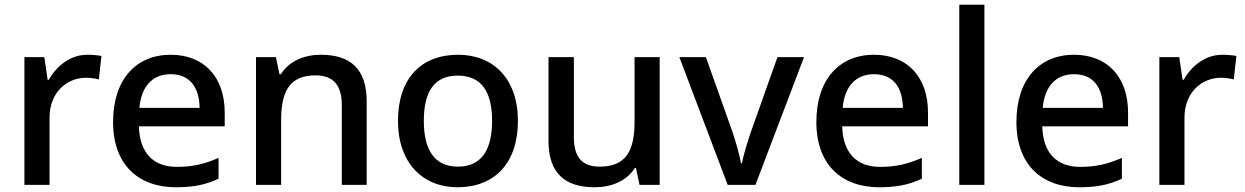

<svg xmlns="http://www.w3.org/2000/svg" viewBox="-20 -780 5253 810"><path d="M349 -549C275 -549 219 -501 185 -443H181L167 -539H83V0H189V-284C189 -390 262 -452 343 -452C360 -452 382 -449 397 -445L408 -544C392 -547 368 -549 349 -549Z M700 -549C555 -549 457 -446 457 -265C457 -84 565 10 722 10C798 10 848 -1 902 -26V-114C845 -89 795 -76 726 -76C626 -76 569 -136 566 -247H928V-305C928 -455 841 -549 700 -549ZM700 -467C783 -467 821 -409 822 -325H568C576 -416 624 -467 700 -467Z M1333 -549C1265 -549 1200 -523 1165 -467H1159L1144 -539H1060V0H1166V-272C1166 -394 1201 -462 1311 -462C1387 -462 1422 -420 1422 -336V0H1527V-351C1527 -490 1458 -549 1333 -549Z M2165 -270C2165 -449 2060 -549 1913 -549C1756 -549 1659 -449 1659 -270C1659 -91 1765 10 1910 10C2066 10 2165 -91 2165 -270ZM1768 -270C1768 -392 1811 -461 1911 -461C2012 -461 2056 -392 2056 -270C2056 -149 2012 -77 1912 -77C1812 -77 1768 -149 1768 -270Z M2763 -539H2657V-266C2657 -144 2621 -77 2510 -77C2435 -77 2401 -118 2401 -202V-539H2294V-186C2294 -49 2363 10 2489 10C2557 10 2623 -15 2658 -71H2663L2678 0H2763Z M3050 0H3167L3372 -539H3260L3148 -224C3134 -183 3116 -125 3110 -91H3106C3101 -124 3084 -182 3070 -224L2958 -539H2846Z M3667 -549C3522 -549 3424 -446 3424 -265C3424 -84 3532 10 3689 10C3765 10 3815 -1 3869 -26V-114C3812 -89 3762 -76 3693 -76C3593 -76 3536 -136 3533 -247H3895V-305C3895 -455 3808 -549 3667 -549ZM3667 -467C3750 -467 3788 -409 3789 -325H3535C3543 -416 3591 -467 3667 -467Z M4133 0V-760H4027V0Z M4511 -549C4366 -549 4268 -446 4268 -265C4268 -84 4376 10 4533 10C4609 10 4659 -1 4713 -26V-114C4656 -89 4606 -76 4537 -76C4437 -76 4380 -136 4377 -247H4739V-305C4739 -455 4652 -549 4511 -549ZM4511 -467C4594 -467 4632 -409 4633 -325H4379C4387 -416 4435 -467 4511 -467Z M5137 -549C5063 -549 5007 -501 4973 -443H4969L4955 -539H4871V0H4977V-284C4977 -390 5050 -452 5131 -452C5148 -452 5170 -449 5185 -445L5196 -544C5180 -547 5156 -549 5137 -549Z"/></svg>

Font: Noto Sans Malayalam Medium
Style: Regular
Weight: 500
Designer: Jelle Bosma - Monotype Design Team
Foundry: Monotype Imaging Inc.
Version: Version 2.104